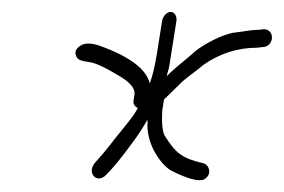

<svg xmlns="http://www.w3.org/2000/svg" viewBox="-20 -514 476 322"><path d="M266.2 -494C259.9 -494 253.1 -486.9 251.9 -479L243.3 -425C240 -404.3 236 -387.3 231.2 -374C225.4 -398.2 197.3 -419.2 147.9 -437C133 -442.4 121.6 -442.3 113.8 -436.7C105.9 -431.1 104.4 -424.6 109.3 -417C111.4 -413.7 117.8 -411.4 128.4 -410.1C139 -408.9 154.8 -401.8 175.9 -389C197.3 -377.3 207.2 -366 205.5 -355L204 -346C203.1 -340 205.4 -335.7 211 -333C208.4 -326.6 200.5 -315.5 187.5 -299.7C163.3 -270.3 162.1 -266.3 140.1 -242C123.8 -224.1 143.1 -204.3 158.2 -221L166.7 -230C172.3 -236 179.6 -244.9 188.6 -256.6C204 -276.9 216.2 -293.3 227.2 -313C227.1 -312.3 227.2 -311.3 227.5 -310C224.7 -274.8 246.8 -241.7 265.1 -229C293.3 -214.2 313.6 -208.9 322.1 -213.1C335.3 -219.8 332.2 -236.3 321.8 -240C283.8 -248.8 274.6 -257.8 256.7 -285.7C252.6 -292.1 251 -306.2 252 -328L255 -347C261 -353.3 274.5 -365.7 281 -372.5C291.5 -383.5 306.8 -392.8 320.9 -405C348.2 -424.3 378.4 -434 411.5 -434L419.7 -435C440.4 -435 441.7 -465 422.4 -465L414.3 -464C399.7 -464 390.8 -461.2 374.6 -459.5C353.8 -457.4 320.4 -438.9 307.4 -428C291.7 -413.5 275.1 -402.3 259.5 -386L263.7 -402L275.9 -479C277.1 -486.9 272.6 -494 266.2 -494Z"/></svg>

Font: MewTooHand
Style: CondIta
Weight: 400
Designer: Mew Too, Robert Jablonski
Version: Version 0.77